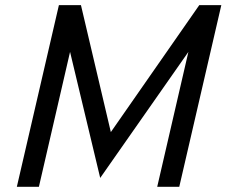

<svg xmlns="http://www.w3.org/2000/svg" viewBox="-20 -720 873 740"><path d="M250 -520 129.9 0H44.9L207 -700.2H292L407.2 -210.9L748 -700.2H833L670.9 0H585.9L706.1 -520L366.2 -34.2Z"/></svg>

Font: Pfennig
Style: Italic
Weight: 500
Italic angle: -13°
Version: Version 20120410 ; ttfautohint (v0.8)